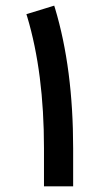

<svg xmlns="http://www.w3.org/2000/svg" viewBox="-20 -660 373 678"><path d="M228.5 -2H145H135.3V-11.7V-136.7Q135.3 -402.8 76.2 -600.6L73.2 -609.9L82.5 -612.8L162.1 -637.2L171.4 -640.1L174.3 -630.9Q238.3 -418 238.3 -136.2V-11.7V-2Z"/></svg>

Font: Shabnam Medium WOL
Style: Medium-WOL
Weight: 500
Foundry: DejaVu fonts team - Redesigned by Saber Rastikerdar - Based on Vazir font
Version: Version 5.0.0